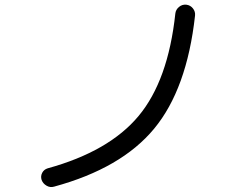

<svg xmlns="http://www.w3.org/2000/svg" viewBox="-20 -763 1040 809"><path d="M208 23.4Q191.4 28.3 176.3 19.5Q161.1 10.7 155.3 -4.9Q150.4 -20.5 157.7 -34.7Q165 -48.8 180.7 -53.7Q439.5 -125 564 -274.4Q688.5 -423.8 718.8 -706.1Q720.7 -722.7 734.4 -733.9Q748 -745.1 765.1 -743.2Q782.2 -741.2 793 -727.5Q803.7 -713.9 801.8 -697.3Q767.6 -387.7 629.4 -220.7Q491.2 -53.7 208 23.4Z"/></svg>

Font: Rounded Mgen+ 1m regular
Style: Regular
Weight: 400
Designer: [Source Han Sans]
Ryoko NISHIZUKA  (kana & ideographs); Paul D. Hunt (Latin, Greek & Cyrillic); Wenlong ZHANG  (bopomofo
Version: Version 1.059.20150602